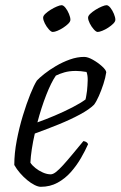

<svg xmlns="http://www.w3.org/2000/svg" viewBox="-20 -719 464 739"><path d="M137 0Q127 0 113 -7Q99 -14 84.5 -26Q70 -38 57 -53Q44 -68 35 -84Q35 -129 44.5 -178.5Q54 -228 68 -274Q82 -320 96.5 -356Q111 -392 122 -409Q131 -419 150.5 -434.5Q170 -450 195.5 -465Q221 -480 249 -490Q277 -500 304 -500Q318 -500 337.5 -489Q357 -478 372.5 -464Q388 -450 389 -441Q386 -420 378 -395.5Q370 -371 360.5 -349.5Q351 -328 342 -316Q324 -298 288 -278.5Q252 -259 206.5 -240.5Q161 -222 114 -205Q107 -175 102.5 -145.5Q98 -116 97 -93Q103 -83 116 -72.5Q129 -62 145 -55Q161 -48 175 -48Q184 -48 195.5 -57Q207 -66 222.5 -83Q238 -100 257.5 -123.5Q277 -147 301 -176Q308 -175 312.5 -172Q317 -169 319 -164Q308 -139 291.5 -110.5Q275 -82 253 -57Q231 -32 202 -16Q173 0 137 0ZM124 -248Q155 -259 190.5 -274Q226 -289 258 -305.5Q290 -322 309 -336Q311 -343 312.5 -353.5Q314 -364 315 -370Q317 -390 317.5 -409.5Q318 -429 313 -442Q302 -444 291 -445Q280 -446 272 -446Q247 -446 228 -440.5Q209 -435 195 -428Q177 -402 158 -353.5Q139 -305 124 -248ZM356 -596Q350 -596 341 -606Q332 -616 325.5 -629Q319 -642 319 -651Q319 -658 327.5 -666Q336 -674 348 -681.5Q360 -689 372 -694Q384 -699 390 -699Q397 -699 405 -689Q413 -679 418.5 -665.5Q424 -652 424 -643Q424 -636 416 -628Q408 -620 396.5 -612.5Q385 -605 373.5 -600.5Q362 -596 356 -596ZM183 -596Q177 -596 168 -606Q159 -616 152.5 -629Q146 -642 146 -651Q146 -658 154.5 -666Q163 -674 175 -681.5Q187 -689 199 -694Q211 -699 217 -699Q224 -699 232 -689Q240 -679 245.5 -665.5Q251 -652 251 -643Q251 -636 243 -628Q235 -620 223.5 -612.5Q212 -605 201 -600.5Q190 -596 183 -596Z"/></svg>

Font: Texturina 12pt Thin
Style: Italic
Weight: 250
Italic angle: -11°
Designer: Guillermo Torres Carreño
Foundry: Omnibus-Type
Version: Version 1.002